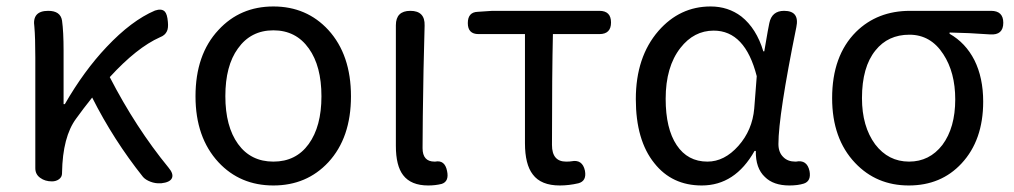

<svg xmlns="http://www.w3.org/2000/svg" viewBox="-20 -564 3153 597"><path d="M424.8 -13.7Q333 -128.9 266.6 -260.7Q239.3 -226.6 216.8 -195.3Q174.8 -138.7 172.9 -27.3V-25.4Q172.9 -13.7 163.6 -6.8Q154.3 0 141.6 0Q120.1 0 105.5 -10.7Q89.8 -21.5 89.8 -41V-192.4V-384.8Q89.8 -447.3 86.9 -480.5Q79.1 -530.3 129.9 -530.3Q168 -530.3 172.9 -500Q177.7 -465.8 177.7 -406.2V-240.2H181.6Q241.2 -343.8 311.5 -418Q388.7 -500 461.9 -531.2Q482.4 -538.1 492.2 -528.3Q500 -520.5 502 -496.1Q503.9 -476.6 499 -466.8Q493.2 -454.1 477.5 -448.2Q405.3 -416 321.3 -324.2Q402.3 -167 503.9 -43Q520.5 -23.4 514.6 -10.3Q508.8 2.9 481.4 5.9H478.5Q462.9 6.8 447.8 1Q432.6 -4.9 424.8 -13.7Z M830.1 12.7Q726.6 12.7 659.2 -59.6Q587.9 -136.7 587.9 -264.6Q587.9 -394.5 659.2 -470.7Q726.6 -543.9 830.1 -543.9Q933.6 -543.9 1001 -470.7Q1071.3 -393.6 1071.3 -264.6Q1071.3 -135.7 1001 -59.6Q933.6 12.7 830.1 12.7ZM830.1 -61.5Q900.4 -61.5 939.9 -116.2Q979.5 -170.9 979.5 -264.6Q979.5 -358.4 940.4 -413.1Q900.4 -469.7 830.1 -469.7Q759.8 -469.7 719.7 -413.1Q680.7 -359.4 680.7 -265.1Q680.7 -170.9 720.2 -116.2Q759.8 -61.5 830.1 -61.5Z M1311.5 12.7Q1257.8 12.7 1233.4 -19.5Q1210.9 -48.8 1210.9 -110.4V-320.3V-485.4Q1210.9 -530.3 1255.9 -530.3Q1301.8 -530.3 1300.3 -484.4Q1298.8 -438.5 1296.9 -346.7Q1293.9 -177.7 1293.9 -103.5Q1293.9 -61.5 1331.1 -61.5Q1332 -61.5 1333 -61.5Q1363.3 -67.4 1370.1 -32.2Q1377 0 1353.5 7.8Q1334 12.7 1311.5 12.7Z M1720.7 12.7Q1662.1 12.7 1636.7 -21.5Q1612.3 -52.7 1612.3 -119.1V-458H1467.8Q1434.6 -458 1434.6 -492.2Q1434.6 -526.4 1465.8 -527.3L1510.7 -530.3H1695.3H1843.8Q1879.9 -530.3 1879.9 -494.1Q1879.9 -458 1843.8 -458H1699.2Q1696.3 -337.9 1696.3 -113.3Q1696.3 -61.5 1740.2 -61.5Q1752 -61.5 1756.8 -62.5Q1791 -69.3 1798.8 -33.2Q1804.7 -1 1778.3 5.9Q1749 12.7 1720.7 12.7Z M2162.1 12.7Q2069.3 12.7 2014.6 -56.6Q1957 -127.9 1957 -255.9Q1957 -386.7 2027.3 -467.8Q2093.8 -543.9 2189.5 -543.9Q2244.1 -543.9 2285.2 -512.7Q2332 -475.6 2353.5 -404.3H2356.4L2367.2 -466.8L2372.1 -492.2Q2379.9 -530.3 2418 -530.3Q2466.8 -530.3 2456.1 -479.5Q2400.4 -205.1 2400.4 -116.2Q2400.4 -89.8 2416 -75.2Q2429.7 -61.5 2453.1 -61.5Q2454.1 -61.5 2455.1 -61.5Q2489.3 -68.4 2497.1 -32.2Q2502.9 -1 2479.5 6.8Q2460.9 12.7 2434.6 12.7Q2384.8 12.7 2358.4 -13.7Q2329.1 -41 2330.1 -94.7H2326.2Q2265.6 12.7 2162.1 12.7ZM2179.7 -61.5Q2232.4 -61.5 2275.9 -110.4Q2319.3 -159.2 2325.2 -226.6L2329.1 -276.4L2333 -327.1Q2296.9 -468.8 2199.2 -468.8Q2137.7 -468.8 2095.7 -415Q2049.8 -356.4 2049.8 -256.8Q2049.8 -164.1 2084 -112.8Q2118.2 -61.5 2179.7 -61.5Z M2805.7 12.7Q2705.1 12.7 2638.7 -57.6Q2567.4 -132.8 2567.4 -258.8Q2567.4 -390.6 2641.6 -464.8Q2708 -530.3 2809.6 -530.3H2954.1H3061.5Q3099.6 -530.3 3099.6 -493.2Q3099.6 -454.1 3058.6 -457Q2991.2 -461.9 2932.6 -462.9V-459Q2982.4 -430.7 3009.8 -377Q3037.1 -322.3 3037.1 -248Q3037.1 -127.9 2969.7 -55.7Q2906.2 12.7 2805.7 12.7ZM2806.6 -61.5Q2870.1 -61.5 2910.2 -113.3Q2950.2 -167 2950.2 -254.9Q2950.2 -338.9 2913.1 -395.5Q2874 -456.1 2807.6 -456.1Q2741.2 -456.1 2702.1 -407.2Q2660.2 -355.5 2660.2 -258.8Q2660.2 -170.9 2701.2 -115.2Q2742.2 -61.5 2806.6 -61.5Z"/></svg>

Font: Bpmf GenSen Rounded R
Style: R
Weight: 400
Foundry: But Ko
Version: Version 1.320